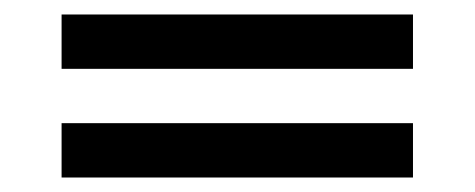

<svg xmlns="http://www.w3.org/2000/svg" viewBox="-20 -385 655 265"><path d="M65 -290V-365H550V-290ZM65 -140V-215H550V-140Z"/></svg>

Font: Jost
Style: Regular
Weight: 400
Version: Version 3.500